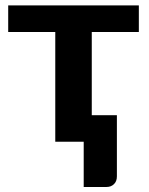

<svg xmlns="http://www.w3.org/2000/svg" viewBox="-20 -536 562 726"><path d="M327 -415V-100.5H422V131Q422 149.5 411 160.2Q400 171 383 171H296.5V0H189V-415H11V-515.5H505V-415Z"/></svg>

Font: Lato 2
Style: Regular
Weight: 800
Designer: Lukasz Dziedzic with Adam Twardoch and Botio Nikoltchev
Foundry: tyPoland Lukasz Dziedzic
Version: Version 2.015; 2015-08-06; http://www.latofonts.com/